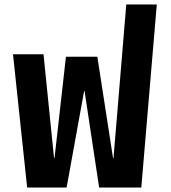

<svg xmlns="http://www.w3.org/2000/svg" viewBox="-20 -836 764 856"><path d="M679 -816 610 0H422L357 -430H355L277 0H101L38 -594H174L221 -131H223L274 -583H414L484 -131H486L543 -816Z"/></svg>

Font: Vanilla Cream ExtraBold
Style: Regular
Weight: 800
Designer: Jeremy Tribby, Jinavaṁso
Foundry: Tribby Type
Version: Version 1.422;Glyphs 3.1.2 (3151)